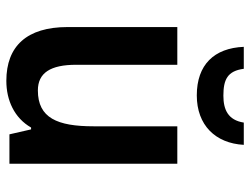

<svg xmlns="http://www.w3.org/2000/svg" viewBox="-114 -684 808 621"><g transform="rotate(90 290.5 -374.0)"><path d="M449 -758H377C369 -707 335 -692 290 -692C238 -692 210 -705 203 -758H132C136 -662 190 -606 289 -606C385 -606 444 -666 449 -758ZM510 -543H389V-272C389 -155 362 -92 273 -92C216 -92 190 -133 190 -216V-543H68V-188C68 -56 130 10 242 10C305 10 362 -16 393 -70H399L415 0H510Z"/></g></svg>

Font: Noto Sans Lao Looped SemiCondensed SemiBold
Style: Regular
Weight: 600
Width: 4
Designer: Mark Frömberg, Ben Mitchell
Foundry: The Fontpad Ltd
Version: Version 1.002